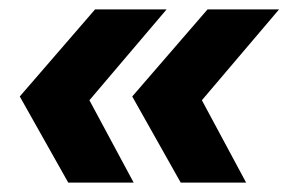

<svg xmlns="http://www.w3.org/2000/svg" viewBox="-20 -472 613 408"><path d="M125 -84 22 -267 182 -452H334L170 -259L264 -84ZM364 -84 261 -267 421 -452H573L409 -259L503 -84Z"/></svg>

Font: Mulish Black
Style: Italic
Weight: 900
Italic angle: -9°
Designer: Vernon Adams
Foundry: Vernon Adams
Version: Version 3.603; ttfautohint (v1.8.3)